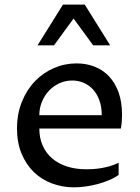

<svg xmlns="http://www.w3.org/2000/svg" viewBox="-20 -802 607 832"><path d="M494.1 -43.9Q475.6 -30.8 451.4 -20.8Q427.2 -10.7 401.4 -3.9Q375.5 2.9 349.4 6.3Q323.2 9.8 300.8 9.8Q251 9.8 206.1 -6.8Q161.1 -23.4 127.4 -55.7Q93.8 -87.9 73.7 -135.5Q53.7 -183.1 53.7 -245.1Q53.7 -309.1 75 -361.3Q96.2 -413.6 131.8 -450.4Q167.5 -487.3 214.1 -507.3Q260.7 -527.3 312 -527.3Q353.5 -527.3 389.4 -513.4Q425.3 -499.5 451.9 -471.7Q478.5 -443.8 493.7 -402.1Q508.8 -360.4 508.8 -304.7Q508.8 -293.5 507.8 -277.8Q506.8 -262.2 503.9 -245.1H150.4Q150.4 -203.1 165.3 -170.2Q180.2 -137.2 207.3 -114.5Q234.4 -91.8 272 -80.1Q309.6 -68.4 355 -68.4Q366.2 -68.4 382.3 -69.3Q398.4 -70.3 417 -73.2Q435.5 -76.2 455.6 -81.8Q475.6 -87.4 494.1 -96.7ZM420.9 -302.7Q420.9 -339.4 410.6 -367.4Q400.4 -395.5 382.8 -414.6Q365.2 -433.6 342 -443.4Q318.8 -453.1 292.5 -453.1Q263.2 -453.1 237.3 -441.2Q211.4 -429.2 192.1 -408.7Q172.9 -388.2 161.6 -360.8Q150.4 -333.5 150.4 -302.7ZM142.6 -605.5 252.9 -782.2H347.2L457.5 -605.5H383.8L298.8 -721.7L213.9 -605.5Z"/></svg>

Font: Proza Libre
Style: Regular
Weight: 400
Designer: Jasper de Waard
Foundry: Jasper de Waard
Version: Version 1.000; ttfautohint (v1.4.1.8-43bc)